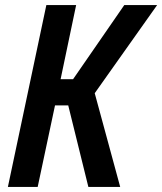

<svg xmlns="http://www.w3.org/2000/svg" viewBox="-20 -734 637 754"><path d="M11 0 162 -714H279L218 -423H267L468 -714H597L352 -368L452 0H327L248 -320H196L128 0Z"/></svg>

Font: Noto Sans Condensed SemiBold
Style: Italic
Weight: 600
Width: 3
Italic angle: -12°
Designer: Monotype Design Team
Foundry: Monotype Imaging Inc.
Version: Version 2.013; ttfautohint (v1.8.4.7-5d5b)